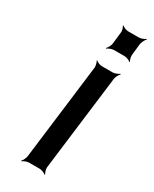

<svg xmlns="http://www.w3.org/2000/svg" viewBox="-180 -717 621 775"><g transform="rotate(30 130.5 -329.5)"><path d="M240 -585 246 -639C248 -648 255 -663 261 -668L259 -670C254 -665 238 -659 229 -659H179C170 -659 156 -665 151 -670L149 -668C153 -663 158 -648 156 -639L150 -585C149 -576 141 -561 135 -556L137 -554C143 -559 158 -565 167 -565H217C226 -565 241 -559 245 -554L247 -556C243 -561 239 -576 240 -585ZM170 -20 225 -464C226 -473 234 -488 240 -493L238 -495C232 -490 216 -484 207 -484H157C148 -484 134 -490 130 -495L128 -493C132 -488 136 -473 135 -464L80 -20C79 -11 72 4 66 9L68 11C73 6 89 0 98 0H148C157 0 171 6 176 11L178 9C174 4 169 -11 170 -20Z"/></g></svg>

Font: Gamestation Storm Oblique 
Style: Italic
Weight: 400
Designer: Jonas Hecksher
Foundry: Jonas Hecksher, Playtypeª, e-types AS
Version: Version 1.003